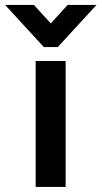

<svg xmlns="http://www.w3.org/2000/svg" viewBox="-78 -742 403 762"><path d="M96 -555.2 -57.8 -722.5H56.5L123.5 -649L190.5 -722.5H305L151.2 -555.2ZM63.5 -500H182.5V0H63.5Z"/></svg>

Font: Haskoy
Style: Regular
Weight: 400
Designer: Ertekin Erdin
Foundry: Ertekin Erdin
Version: Version 1.500